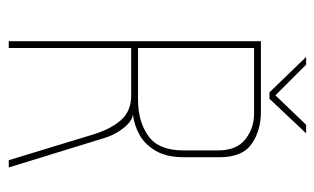

<svg xmlns="http://www.w3.org/2000/svg" viewBox="-164 -574 737 450"><g transform="rotate(90 205.0 -348.5)"><path d="M76 0V-591H242Q285 -591 316.5 -569.5Q348 -548 348 -494V-411Q348 -370 333 -344.5Q318 -319 295.5 -306.5Q273 -294 248 -291Q264 -289 280 -268.5Q296 -248 303 -224L372 0H355L294 -200Q282 -239 261 -263Q240 -287 203 -287H92V0ZM92 -303H213Q264 -303 298 -327Q332 -351 332 -409V-491Q332 -534 306 -554.5Q280 -575 246 -575H92ZM196 -611 113 -697H131L203 -625L272 -697H292L211 -611Z"/></g></svg>

Font: Alumni Sans Pinstripe
Style: Regular
Weight: 400
Designer: Robert E. Leuschke
Foundry: Robert E. Leuschke
Version: Version 1.010; ttfautohint (v1.8.4.7-5d5b)